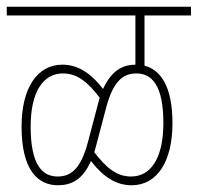

<svg xmlns="http://www.w3.org/2000/svg" viewBox="-20 -642 587 570"><path d="M0 -596H382V-450C345 -450 311 -433 286 -378C248 -427 210 -450 165 -450C90 -450 44 -380 44 -266C44 -136 93 -92 152 -92C190 -92 225 -107 250 -164C288 -115 326 -92 371 -92C446 -92 492 -162 492 -276C492 -387 456 -435 409 -447V-596H547V-622H0ZM265 -208 295 -322C316 -401 345 -424 385 -424C430 -424 465 -390 465 -277C465 -171 427 -118 369 -118C327 -118 296 -143 260 -190C262 -196 263 -202 265 -208ZM71 -266C71 -371 109 -424 167 -424C209 -424 240 -399 276 -352C274 -345 272 -338 270 -330L241 -220C220 -141 191 -118 151 -118C106 -118 71 -152 71 -266Z"/></svg>

Font: Noto Sans ExtraCondensed Thin
Style: Italic
Weight: 100
Width: 2
Italic angle: -12°
Designer: Monotype Design Team
Foundry: Monotype Imaging Inc.
Version: Version 2.013